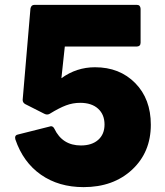

<svg xmlns="http://www.w3.org/2000/svg" viewBox="-20 -754 677 788"><path d="M323 14Q221 14 148 -37Q75 -88 43 -182L42 -189Q42 -200 54 -202L189 -236Q198 -236 203 -226Q236 -157 312 -157Q357 -157 383 -180Q409 -203 409 -243Q409 -284 382.5 -308Q356 -332 309 -332Q279 -332 251 -321.5Q223 -311 184 -287Q179 -284 173 -284Q168 -284 162 -287L83 -327Q73 -333 73 -344L105 -719Q108 -734 121 -734H542Q556 -734 557 -718V-579Q557 -564 542 -563H246L232 -433Q294 -478 370 -478Q471 -478 535 -413Q599 -348 599 -242Q599 -129 522 -57.5Q445 14 323 14Z"/></svg>

Font: YamahaIndonesia935. App XBold
Style: Regular
Weight: 800
Designer: Dalton Maag Ltd
Foundry: Dalton Maag Ltd
Version: Version 1.002; January 01, 2024; Regular/Italic